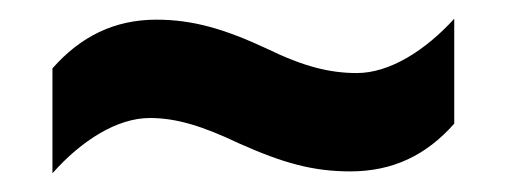

<svg xmlns="http://www.w3.org/2000/svg" viewBox="-20 -455 541 205"><path d="M235 -302C282 -281 314 -272 354 -272C399 -272 435 -289 465 -323V-435C434 -401 396 -377 361 -377C332 -377 304 -384 265 -403C220 -424 186 -434 147 -434C102 -434 66 -416 36 -382V-270C67 -305 105 -329 140 -329C169 -329 197 -320 235 -302Z"/></svg>

Font: Noto Sans Sinhala Condensed
Style: Bold
Weight: 700
Width: 3
Designer: Jelle Bosma - Monotype Design Team
Foundry: Monotype Imaging Inc.
Version: Version 2.006